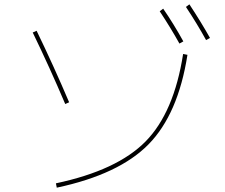

<svg xmlns="http://www.w3.org/2000/svg" viewBox="-20 -846 1040 886"><path d="M238 0Q521 -60 652 -193.5Q783 -327 825 -597L845 -593Q802 -319 665.5 -180Q529 -41 242 20ZM717 -794 733 -806Q782 -735 826 -655L808 -645Q768 -717 717 -794ZM838 -814 854 -826Q908 -744 949 -671L931 -661Q891 -734 838 -814ZM131 -696 149 -704Q228 -541 299 -374L281 -366Q210 -533 131 -696Z"/></svg>

Font: M PLUS 1p Thin
Style: Regular
Weight: 250
Version: Version 1.062